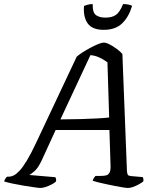

<svg xmlns="http://www.w3.org/2000/svg" viewBox="-52 -931 783 951"><path d="M147.8 0Q140.8 0 118.5 -3.2Q96.2 -6.3 67.2 -11.1Q38.2 -15.9 11.4 -21.5Q-15.4 -27.2 -31.6 -32.2Q-29.6 -39.5 -25.1 -46.4Q-20.6 -53.3 -16.6 -56H-6.3Q3.4 -56 15.9 -62Q28.4 -68 44.6 -85.1Q60.8 -102.3 81.1 -135.8Q101.4 -169.4 127.2 -224.3L328.1 -650.5Q338.4 -659.5 356.6 -671.4Q374.9 -683.2 395.7 -694.3Q416.5 -705.4 434.4 -712.7Q452.3 -720 461.6 -720Q473.9 -720 491.4 -710.8Q508.9 -701.7 526.4 -688.9Q543.9 -676 554.2 -663.7L576.8 -83.8Q578 -69.8 581.3 -64.9Q584.5 -60 597.8 -58.8L654.4 -53.8Q657.2 -50.5 658.2 -44.8Q659.2 -39 657.6 -32.2Q647.9 -24.6 634 -17.1Q620.1 -9.5 606.5 -4.8Q593 0 581.9 0Q574.7 0 557.3 -2.7Q539.8 -5.3 517.6 -9.9Q495.3 -14.4 473.1 -19Q450.8 -23.5 433 -28.2Q415.2 -32.8 407.2 -35.6Q409 -43.1 413.1 -49.6Q417.3 -56.1 421 -59.7H446.9Q461.7 -59.7 472.8 -62.1Q483.9 -64.5 490.3 -75.5Q496.8 -86.5 495.5 -113.2L490 -287H223.6L155.6 -138.9Q137.5 -99.4 118.8 -83.2Q100.1 -67 92.6 -64.4L221.8 -53.3Q224.5 -50.5 225.7 -44.5Q226.8 -38.4 224.8 -31.4Q216.1 -23.6 201.9 -16.5Q187.6 -9.3 173.4 -4.7Q159.1 0 147.8 0ZM247.3 -339.6Q301.9 -339.8 348.4 -341.2Q394.9 -342.6 430.9 -344.5Q467 -346.4 488.7 -349.1L480.2 -622.3Q461.9 -635.9 440.5 -646Q419.1 -656.1 395.9 -657.9ZM461.6 -783.2Q404.7 -783.2 382.1 -815.4Q359.5 -847.5 364.2 -901.9Q369.2 -903.9 381.8 -907.4Q394.3 -910.9 407.1 -910.9Q406.1 -868.1 423.7 -855.9Q441.3 -843.7 470.2 -843.7Q502.9 -843.7 522.2 -857.2Q541.6 -870.6 557.6 -910.9Q573.9 -910.9 586.1 -907.9Q598.3 -904.9 602.3 -902Q586.3 -847.5 553.1 -815.4Q520 -783.2 461.6 -783.2Z"/></svg>

Font: Texturina Medium
Style: Italic
Weight: 500
Italic angle: -11°
Designer: Guillermo Torres Carreño
Foundry: Omnibus-Type
Version: Version 1.002